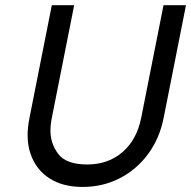

<svg xmlns="http://www.w3.org/2000/svg" viewBox="-20 -718 744 747"><path d="M616.2 -697.8H703.6L616.7 -259.3Q600.6 -178.7 555.9 -118.4Q511.2 -58.1 445.6 -24.4Q379.9 9.3 301.8 9.3Q223.6 9.3 171.9 -24.4Q120.1 -58.1 99.1 -118.7Q87.4 -152.3 87.4 -192.4Q87.4 -223.6 94.7 -259.3L181.6 -697.8H268.6L181.6 -259.3Q176.3 -232.4 176.3 -209Q176.3 -159.2 207 -118.7Q237.8 -78.1 319.3 -78.1Q400.9 -78.1 456.5 -126.2Q512.2 -174.3 529.3 -259.3Z"/></svg>

Font: Qaz
Style: Italic
Weight: 400
Italic angle: -11.25°
Designer: GGBotNet
Foundry: f0n7
Version: 0.70